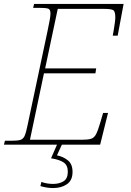

<svg xmlns="http://www.w3.org/2000/svg" viewBox="-33 -734 664 974"><path d="M-13 0 -8 -20H25Q55 -20 69.5 -24Q84 -28 91.5 -44Q99 -60 106 -95L208 -576Q215 -608 219 -631Q223 -654 223 -665Q223 -684 214 -689Q205 -694 170 -694H135L140 -714H594L564 -553H539Q541 -563 544 -581.5Q547 -600 549.5 -618Q552 -636 552 -645Q552 -676 541.5 -682.5Q531 -689 492 -689H260L196 -387H455L451 -362H190L119 -25H381Q413 -25 429 -30Q445 -35 454.5 -53.5Q464 -72 476 -113L490 -161H515L475 0ZM236 220Q206 220 172 210L177 189Q191 194 206 196.5Q221 199 236 199Q268 199 289.5 185.5Q311 172 311 137Q311 105 290.5 90.5Q270 76 226 69L260 -9H285L256 54Q289 61 312 80Q335 99 335 138Q335 181 306.5 200.5Q278 220 236 220Z"/></svg>

Font: Noto Serif Thin
Style: Italic
Weight: 100
Italic angle: -12°
Designer: Monotype Design Team
Foundry: Monotype Imaging Inc.
Version: Version 2.014; ttfautohint (v1.8.4.7-5d5b)